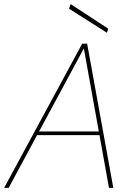

<svg xmlns="http://www.w3.org/2000/svg" viewBox="-28 -912 649 932"><path d="M-8 0 371 -700H395L522 0H501L379 -677L14 0ZM136 -256 149 -274H465L470 -256ZM491 -753 307 -870 315 -892 497 -773Z"/></svg>

Font: DM Sans Thin
Style: Italic
Weight: 250
Italic angle: -10°
Designer: Colophon Foundry, Jonny Pinhorn
Foundry: Colophon Foundry
Version: Version 4.004;gftools[0.9.30]